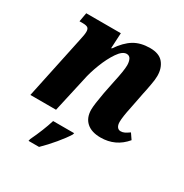

<svg xmlns="http://www.w3.org/2000/svg" viewBox="-176 -684 999 1043"><g transform="rotate(30 324.0 -162.5)"><path d="M357 -97Q357 -127 372 -209L388 -288Q406 -369 406 -402Q406 -424 398.5 -439.5Q391 -455 373 -455Q347 -455 320 -415.5Q293 -376 271.5 -320.5Q250 -265 241 -219L192 0H31L115 -397Q123 -431 123 -449Q123 -467 114 -473.5Q105 -480 82 -480H62L72 -536H289L284 -440H288Q326 -496 367.5 -521Q409 -546 468 -546Q525 -546 551 -514.5Q577 -483 577 -434Q577 -410 570.5 -377Q564 -344 563 -337Q559 -321 558 -314L538 -212Q524 -147 524 -116Q524 -96 532 -85Q540 -74 554 -74Q566 -74 577.5 -79.5Q589 -85 606 -97L630 -62Q570 10 476 10Q419 10 388 -18Q357 -46 357 -97ZM150 208Q188 129 209 61H341L338 71Q319 102 284 144Q249 186 213 221H147Z"/></g></svg>

Font: Noto Serif NarrowExtraBold
Style: Italic
Weight: 800
Width: 4
Italic angle: -12°
Designer: Monotype Design Team
Foundry: Monotype Imaging Inc.
Version: Version 1.001